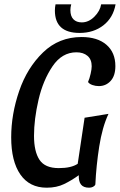

<svg xmlns="http://www.w3.org/2000/svg" viewBox="-20 -852 557 892"><path d="M423 5Q420 12 412 16Q404 20 394 20Q368 20 356.5 5.5Q345 -9 346 -38Q313 -14 278 3Q243 20 197 20Q117 20 74.5 -41.5Q32 -103 32 -214Q32 -321 69 -429Q106 -537 180 -608.5Q254 -680 359 -680Q433 -680 474.5 -644Q516 -608 516 -545Q516 -500 494 -476Q472 -452 439 -452Q424 -452 409.5 -457Q395 -462 389 -471Q396 -487 401 -509Q406 -531 406 -544Q406 -576 386.5 -592.5Q367 -609 335 -609Q268 -609 224 -544Q180 -479 159 -388.5Q138 -298 138 -221Q138 -148 163.5 -109.5Q189 -71 253 -71Q311 -71 341 -91L373 -305L484 -323Q455 -261 441 -171.5Q427 -82 423 5ZM307 -805Q307 -777 321 -762.5Q335 -748 360 -748Q392 -748 418.5 -774.5Q445 -801 450 -832H517Q506 -770 460.5 -734.5Q415 -699 350 -699Q235 -699 235 -803Q235 -817 238 -832H311Q307 -818 307 -805Z"/></svg>

Font: Sansita Light Italic
Style: Regular
Weight: 300
Italic angle: -11°
Designer: Pablo Cosgaya
Foundry: Omnibus-Type
Version: Version 1.006